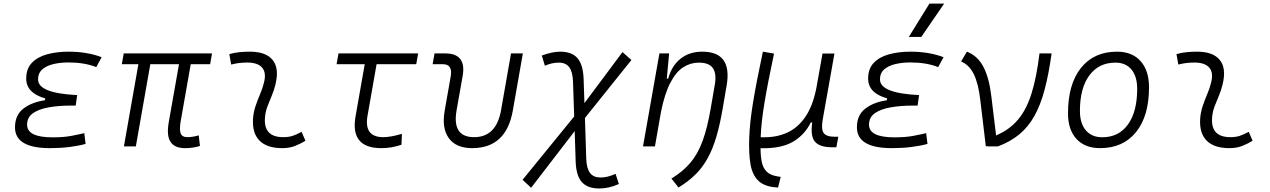

<svg xmlns="http://www.w3.org/2000/svg" viewBox="-20 -815 7071 1069"><path d="M258.3 9.8Q63.5 9.8 63.5 -106Q63.5 -174.3 110.1 -210.2Q156.7 -246.1 230 -256.8L231.9 -267.1Q126 -296.9 126 -377.4Q126 -432.6 157.5 -465.3Q189 -498 242.4 -512.7Q295.9 -527.3 360.8 -527.3Q465.3 -527.3 545.9 -496.6L516.1 -441.4Q450.2 -467.3 361.3 -467.3Q316.4 -467.3 277.6 -458.3Q238.8 -449.2 215.3 -428.5Q191.9 -407.7 191.9 -372.6Q191.9 -295.9 409.7 -285.6L401.4 -227.1H374Q307.6 -227.1 252.4 -217.5Q197.3 -208 164.1 -185.1Q130.9 -162.1 130.9 -120.6Q130.9 -50.3 272.5 -50.3Q333.5 -50.3 375 -58.1Q416.5 -65.9 449.2 -73.7L456.5 -13.7Q417 -2.9 366.9 3.4Q316.9 9.8 258.3 9.8Z M1010.3 9.8Q952.1 9.8 929.2 -25.4Q906.2 -60.5 919.9 -136.7L976.6 -457.5H816.9L736.3 0H669.9L750.5 -457.5H658.2L668.9 -517.6H1160.6L1149.9 -457.5H1042L986.3 -141.6Q978 -94.2 985.6 -72.8Q993.2 -51.3 1024.4 -51.3Q1052.2 -51.3 1086.4 -61.5L1093.3 -2.4Q1054.7 9.8 1010.3 9.8Z M1659.2 -81.1 1680.7 -31.2Q1652.8 -14.2 1622.1 -2.2Q1591.3 9.8 1551.3 9.8Q1466.8 9.8 1425.3 -31.7Q1383.8 -73.2 1388.7 -153.3Q1391.1 -189.9 1402.8 -224.6Q1414.6 -259.3 1428.5 -292Q1442.4 -324.7 1449.7 -355Q1463.9 -410.2 1439.5 -438.5Q1415 -466.8 1356.4 -466.8Q1310.1 -466.8 1267.1 -455.6L1256.8 -513.7Q1285.6 -522 1314.5 -524.7Q1343.3 -527.3 1372.1 -527.3Q1460.9 -527.3 1498.3 -480.7Q1535.6 -434.1 1513.7 -345.2Q1505.4 -310.5 1492.4 -280.5Q1479.5 -250.5 1468.5 -221.2Q1457.5 -191.9 1455.1 -157.7Q1447.8 -51.3 1557.1 -51.3Q1585.9 -51.3 1607.7 -58.1Q1629.4 -64.9 1659.2 -81.1Z M2103 9.8Q1928.7 9.8 1959.5 -166.5L2010.7 -457.5H1854L1864.7 -517.6H2308.1L2297.4 -457.5H2076.7L2025.9 -168.5Q2006.3 -51.3 2113.8 -51.3Q2154.8 -51.3 2217.8 -69.8L2215.3 -9.3Q2162.1 9.8 2103 9.8Z M2608.9 9.8Q2519 9.8 2478.8 -45.9Q2438.5 -101.6 2456.1 -200.2L2489.3 -389.2Q2501.5 -457.5 2446.3 -457.5H2388.7L2399.4 -517.6H2459Q2578.6 -517.6 2555.7 -390.6L2522 -200.2Q2496.1 -51.3 2619.6 -51.3Q2742.7 -51.3 2769.5 -200.2L2825.2 -517.6H2891.1L2835.4 -200.2Q2798.8 9.8 2608.9 9.8Z M2937 230.5 2889.6 186 3176.8 -166.5 3170.4 -359.9Q3168.5 -415 3149.4 -440.7Q3130.4 -466.3 3091.3 -466.3Q3053.2 -466.3 3013.7 -449.2L2996.6 -505.9Q3055.7 -527.3 3099.1 -527.3Q3164.6 -527.3 3195.8 -490.5Q3227.1 -453.6 3229.5 -373L3233.9 -240.7L3445.8 -524.9L3495.6 -481L3236.8 -158.2L3244.1 70.3Q3246.1 123.5 3265.4 148.4Q3284.7 173.3 3324.2 173.3Q3362.8 173.3 3407.2 152.8L3425.8 209.5Q3370.6 234.4 3316.4 234.4Q3250.5 234.4 3219 198.2Q3187.5 162.1 3185.1 83.5L3179.7 -85Z M3560.1 0 3651.4 -517.6H3705.6L3692.4 -377H3700.2Q3719.7 -448.7 3768.8 -488Q3817.9 -527.3 3890.1 -527.3Q4057.6 -527.3 4025.9 -340.3L4004.4 -214.8Q3988.8 -122.1 3968.3 -53Q3947.8 16.1 3919.2 67.4Q3890.6 118.7 3851.1 157.5Q3811.5 196.3 3757.8 229L3718.3 179.2Q3782.7 140.1 3824.2 90.8Q3865.7 41.5 3892.3 -31.5Q3918.9 -104.5 3937.5 -213.9L3960 -344.2Q3970.2 -405.3 3949 -435.8Q3927.7 -466.3 3870.6 -466.3Q3824.2 -466.3 3783.9 -440.4Q3743.7 -414.6 3712.2 -354.2Q3680.7 -293.9 3660.2 -191.9L3626.5 0Z M4312 229 4304.2 228.5Q4235.8 224.1 4202.1 191.2Q4168.5 158.2 4158.4 99.1Q4148.4 40 4151.4 -43.5Q4153.8 -129.4 4172.9 -245.4Q4191.9 -361.3 4227.5 -527.3L4289.6 -516.6Q4254.9 -354 4236.3 -242.2Q4217.8 -130.4 4215.3 -50.8H4232.4Q4303.7 -49.8 4362.5 -76.4Q4421.4 -103 4463.1 -163.1Q4504.9 -223.1 4524.9 -323.2L4559.6 -517.1H4626L4560.5 -148.9Q4551.3 -95.7 4565.9 -74.7Q4580.6 -53.7 4626.5 -53.7H4647.5L4636.7 4.9H4612.3Q4544.9 4.9 4518.1 -25.4Q4491.2 -55.7 4502.4 -133.3H4494.1Q4461.9 -66.4 4397.2 -27.1Q4332.5 12.2 4218.3 10.3H4214.4Q4214.8 55.2 4221.7 87.9Q4228.5 120.6 4248.5 140.6Q4268.6 160.6 4308.6 167L4326.7 169.9Z M4945.8 9.8Q4751 9.8 4751 -106Q4751 -174.3 4797.6 -210.2Q4844.2 -246.1 4917.5 -256.8L4919.4 -267.1Q4813.5 -296.9 4813.5 -377.4Q4813.5 -432.6 4845 -465.3Q4876.5 -498 4929.9 -512.7Q4983.4 -527.3 5048.3 -527.3Q5152.8 -527.3 5233.4 -496.6L5203.6 -441.4Q5137.7 -467.3 5048.8 -467.3Q5003.9 -467.3 4965.1 -458.3Q4926.3 -449.2 4902.8 -428.5Q4879.4 -407.7 4879.4 -372.6Q4879.4 -295.9 5097.2 -285.6L5088.9 -227.1H5061.5Q4995.1 -227.1 4939.9 -217.5Q4884.8 -208 4851.6 -185.1Q4818.4 -162.1 4818.4 -120.6Q4818.4 -50.3 4960 -50.3Q5021 -50.3 5062.5 -58.1Q5104 -65.9 5136.7 -73.7L5144 -13.7Q5104.5 -2.9 5054.4 3.4Q5004.4 9.8 4945.8 9.8ZM5040 -609.4 5154.8 -794.9H5236.8L5109.4 -609.4Z M5468.8 0 5438 -257.8Q5427.2 -351.1 5401.6 -402.6Q5376 -454.1 5331.1 -472.7L5363.3 -527.3Q5421.9 -505.4 5454.6 -444.1Q5487.3 -382.8 5499.5 -278.8L5525.9 -61Q5601.1 -92.8 5648.4 -149.4Q5695.8 -206.1 5723.6 -295.7Q5751.5 -385.3 5767.6 -517.6H5835Q5818.8 -400.9 5795.9 -314.9Q5772.9 -229 5738.5 -168Q5704.1 -106.9 5654.5 -66.4Q5605 -25.9 5536.6 0H5476.6L5478 -2Z M6104.5 9.8Q6020.5 9.8 5973.4 -41.5Q5926.3 -92.8 5926.3 -184.1Q5926.3 -346.2 5998.5 -436.8Q6070.8 -527.3 6199.2 -527.3Q6283.2 -527.3 6330.3 -474.9Q6377.4 -422.4 6377.4 -328.6Q6377.4 -168.9 6305.2 -79.6Q6232.9 9.8 6104.5 9.8ZM6117.2 -50.8Q6209 -50.8 6260.3 -122.1Q6311.5 -193.4 6311.5 -320.3Q6311.5 -389.2 6279.8 -427.7Q6248 -466.3 6190.4 -466.3Q6097.7 -466.3 6045.2 -395.3Q5992.7 -324.2 5992.7 -197.3Q5992.7 -128.4 6025.4 -89.6Q6058.1 -50.8 6117.2 -50.8Z M6932.6 -81.1 6954.1 -31.2Q6926.3 -14.2 6895.5 -2.2Q6864.7 9.8 6824.7 9.8Q6740.2 9.8 6698.7 -31.7Q6657.2 -73.2 6662.1 -153.3Q6664.6 -189.9 6676.3 -224.6Q6688 -259.3 6701.9 -292Q6715.8 -324.7 6723.1 -355Q6737.3 -410.2 6712.9 -438.5Q6688.5 -466.8 6629.9 -466.8Q6583.5 -466.8 6540.5 -455.6L6530.3 -513.7Q6559.1 -522 6587.9 -524.7Q6616.7 -527.3 6645.5 -527.3Q6734.4 -527.3 6771.7 -480.7Q6809.1 -434.1 6787.1 -345.2Q6778.8 -310.5 6765.9 -280.5Q6752.9 -250.5 6741.9 -221.2Q6731 -191.9 6728.5 -157.7Q6721.2 -51.3 6830.6 -51.3Q6859.4 -51.3 6881.1 -58.1Q6902.8 -64.9 6932.6 -81.1Z"/></svg>

Font: Cascadia Code Light
Style: Italic
Weight: 300
Italic angle: -10°
Monospace: yes
Designer: Aaron Bell
Foundry: Saja Typeworks
Version: Version 2404.023; ttfautohint (v1.8.4)